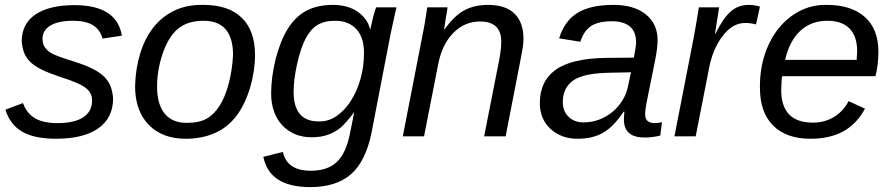

<svg xmlns="http://www.w3.org/2000/svg" viewBox="-20 -558 3653 786"><path d="M443 -155Q443 -76 383 -33Q323 10 208 10Q123 10 72.5 -18Q22 -46 2 -109L74 -136Q90 -93 124 -73.5Q158 -54 215 -54Q285 -54 321 -78Q357 -102 357 -147Q357 -178 332 -197Q309 -217 227 -243Q182 -258 152 -272.5Q122 -287 104.5 -304Q87 -321 79 -341.5Q71 -362 69 -389Q69 -461 125.5 -499Q182 -537 285 -537Q458 -537 479 -412L400 -400Q389 -438 359.5 -455.5Q330 -473 279 -473Q219 -473 186.5 -453.5Q154 -434 154 -399Q154 -377 164 -364Q169 -357 176 -350.5Q183 -344 193 -339Q212 -328 283 -306Q328 -292 358 -277Q388 -262 406 -244.5Q424 -227 432.5 -205Q441 -183 443 -155Z M1024 -333Q1024 -301 1019 -267.5Q1014 -234 1004.5 -201.5Q995 -169 981 -139Q967 -109 949 -85Q913 -37 860 -13.5Q807 10 740 10Q644 10 588.5 -47.5Q533 -105 533 -205Q535 -278 554 -339.5Q573 -401 607.5 -445Q642 -489 691.5 -513.5Q741 -538 806 -538H813Q916 -538 970 -485Q1024 -432 1024 -333ZM934 -333Q934 -473 813 -473Q747 -473 707 -439Q668 -405 645 -336Q623 -270 623 -203Q623 -131 654 -93Q685 -55 745 -55Q795 -55 825.5 -72Q856 -89 879 -125Q902 -161 916.5 -216.5Q931 -272 934 -333Z M1250 208Q1083 208 1058 84L1138 64Q1155 141 1252 141Q1321 141 1359 105Q1397 69 1413 -13L1430 -98H1429Q1413 -76 1399.5 -61Q1386 -46 1375 -36Q1352 -17 1323 -6.5Q1294 4 1256 4Q1218 4 1187.5 -9Q1157 -22 1135.5 -45Q1114 -68 1102 -101Q1090 -134 1090 -175Q1090 -240 1108 -315Q1128 -392 1158 -440Q1190 -491 1235 -514.5Q1280 -538 1343 -538Q1403 -538 1443.5 -510.5Q1484 -483 1495 -438H1496L1508 -490Q1517 -523 1520 -528H1603L1594 -488L1579 -419L1501 -15Q1477 103 1416.5 155.5Q1356 208 1250 208ZM1182 -182Q1182 -61 1284 -61H1289Q1327 -61 1360 -84.5Q1393 -108 1417.5 -147Q1442 -186 1456 -236Q1470 -286 1470 -339V-344Q1470 -405 1438.5 -439Q1407 -473 1352 -473Q1307 -473 1278.5 -455Q1250 -437 1230 -398Q1220 -378 1211.5 -352.5Q1203 -327 1196 -295Q1189 -263 1185.5 -235Q1182 -207 1182 -182Z M1962 0 2024 -315Q2028 -337 2030 -355Q2032 -373 2032 -388Q2032 -470 1945 -470Q1882 -470 1836 -423.5Q1790 -377 1774 -296L1716 0H1629L1710 -416Q1715 -439 1719.5 -467Q1724 -495 1729 -528H1812Q1812 -523 1806 -490L1798 -438H1800Q1840 -494 1881 -516Q1922 -538 1978 -538Q2050 -538 2086.5 -502Q2123 -466 2123 -399Q2123 -383 2120 -363.5Q2117 -344 2112 -319L2050 0Z M2621 5Q2575 5 2554.5 -14Q2534 -33 2534 -70L2536 -101H2533Q2513 -71 2492.5 -49.5Q2472 -28 2449.5 -15Q2427 -2 2401 4Q2375 10 2344 10Q2277 10 2233 -31Q2190 -71 2190 -136Q2190 -226 2255 -272.5Q2320 -319 2461 -321L2575 -322Q2584 -370 2584 -384Q2584 -429 2558 -450Q2532 -471 2486 -471Q2428 -471 2398.5 -450.5Q2369 -430 2356 -387L2269 -401Q2291 -473 2344.5 -505.5Q2398 -538 2491 -538Q2576 -538 2624 -499Q2672 -460 2672 -394Q2672 -363 2663 -317L2626 -133Q2624 -121 2622.5 -110.5Q2621 -100 2621 -90Q2621 -54 2661 -54Q2675 -54 2690 -58L2683 -3Q2649 5 2621 5ZM2563 -262 2466 -260Q2408 -258 2374.5 -249Q2341 -240 2323 -226Q2305 -212 2294.5 -191Q2284 -170 2284 -140Q2284 -103 2307.5 -80Q2331 -57 2369 -57Q2404 -57 2434.5 -69Q2465 -81 2488.5 -101Q2512 -121 2528 -147Q2544 -173 2550 -201Z M3075 -458Q3052 -464 3031 -464Q2978 -464 2938 -410Q2897 -357 2882 -275L2828 0H2741L2820 -405L2832 -473L2841 -528H2924L2907 -420H2909Q2941 -485 2972 -511.5Q3003 -538 3044 -538Q3069 -538 3091 -531Z M3182 -246Q3180 -238 3179.5 -224Q3179 -210 3178 -190Q3178 -124 3210 -90Q3242 -56 3308 -56Q3356 -56 3394 -79Q3432 -102 3454 -144L3521 -113Q3486 -49 3431 -19.5Q3376 10 3298 10Q3199 10 3145 -44Q3091 -98 3091 -198V-205Q3091 -276 3111.5 -337Q3132 -398 3168 -442.5Q3204 -487 3253 -512.5Q3302 -538 3359 -538H3365Q3465 -538 3520.5 -488.5Q3576 -439 3576 -346Q3576 -294 3564 -246ZM3487 -313 3489 -348Q3489 -409 3458 -441Q3427 -473 3367 -473Q3301 -473 3256.5 -432Q3212 -391 3194 -313Z"/></svg>

Font: Libra Sans Modern
Style: Italic
Weight: 400
Italic angle: -12°
Foundry: Stefan Peev, Context Ltd
Version: Version 1.000